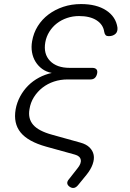

<svg xmlns="http://www.w3.org/2000/svg" viewBox="-20 -760 640 945"><path d="M493 -603Q488 -639 455.5 -660Q423 -681 369 -681Q338 -681 310 -671.5Q282 -662 260 -645Q238 -628 223 -604Q208 -580 203 -552Q193 -495 226 -460.5Q259 -426 323 -426H434Q448 -426 454.5 -419Q461 -412 458 -398Q455 -384 447 -376.5Q439 -369 425 -369H313Q277 -369 245.5 -358.5Q214 -348 189 -328.5Q164 -309 147 -282Q130 -255 125 -222Q117 -176 143.5 -145.5Q170 -115 236 -97L376 -58Q405 -50 421 -34Q437 -18 441 2.5Q445 23 436 48.5Q427 74 406 100L366 149Q356 162 345.5 164.5Q335 167 324 160Q312 152 311 142Q310 132 321 120L361 69Q381 45 377.5 26.5Q374 8 349 1L208 -38Q118 -63 81.5 -108Q45 -153 57 -222Q63 -255 79 -285Q95 -315 118.5 -338.5Q142 -362 172 -378Q202 -394 235 -401Q208 -406 188 -420.5Q168 -435 155 -456Q142 -477 137.5 -503Q133 -529 138 -557Q145 -598 166 -631.5Q187 -665 219 -689Q251 -713 291.5 -726.5Q332 -740 379 -740Q455 -740 502.5 -709Q550 -678 558 -625Q559 -616 557 -608Q555 -600 549.5 -594.5Q544 -589 535.5 -585.5Q527 -582 515 -582Q505 -582 500 -587Q495 -592 493 -603Z"/></svg>

Font: Maple Mono ExtraLight
Style: Italic
Weight: 275
Italic angle: -10°
Monospace: yes
Designer: subframe7536
Version: Version 7.000